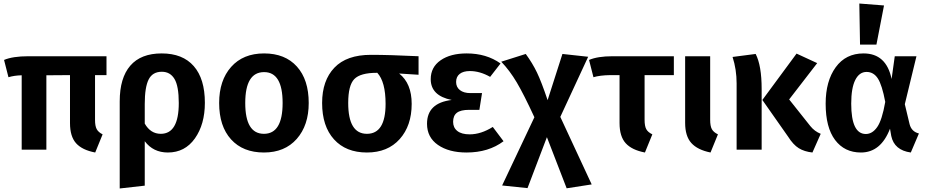

<svg xmlns="http://www.w3.org/2000/svg" viewBox="-20 -849 5261 1089"><path d="M584 -423H519V-169Q519 -134 528.5 -116.5Q538 -99 562 -87L520 16Q446 2 411.5 -36.5Q377 -75 377 -151V-423L243 -422V0H103V-422Q61 -421 28 -411L3 -509Q52 -530 141 -530H584Z M897 -546Q1016 -546 1079 -474Q1142 -402 1142 -266Q1142 -144 1085.5 -64Q1029 16 932 16Q849 16 801 -48V204L659 220V-274Q659 -407 719 -476.5Q779 -546 897 -546ZM892 -90Q994 -90 994 -265Q994 -361 969.5 -401.5Q945 -442 898 -442Q845 -442 823 -398Q801 -354 801 -259V-148Q834 -90 892 -90Z M1731 -265Q1731 -138 1663 -61Q1595 16 1477 16Q1358 16 1290.5 -58.5Q1223 -133 1223 -265Q1223 -393 1291 -469.5Q1359 -546 1478 -546Q1597 -546 1664 -471.5Q1731 -397 1731 -265ZM1478 -440Q1371 -440 1371 -265Q1371 -90 1477 -90Q1583 -90 1583 -265Q1583 -440 1478 -440Z M2354 -530V-425L2244 -432Q2315 -376 2315 -260Q2315 -136 2247 -60Q2179 16 2061 16Q1942 16 1874.5 -58.5Q1807 -133 1807 -265Q1807 -392 1876.5 -465Q1946 -538 2084 -538Q2190 -538 2354 -530ZM2167 -260Q2167 -385 2120 -436H2117Q2024 -436 1989.5 -400.5Q1955 -365 1955 -265Q1955 -90 2061 -90Q2167 -90 2167 -260Z M2627 -546Q2739 -546 2819 -489L2760 -413Q2702 -446 2645 -446Q2608 -446 2587.5 -430Q2567 -414 2567 -384Q2567 -355 2588.5 -338Q2610 -321 2648 -321H2714L2699 -226H2641Q2593 -226 2571.5 -209.5Q2550 -193 2550 -158Q2550 -125 2574 -106Q2598 -87 2644 -87Q2708 -87 2775 -129L2836 -48Q2751 16 2626 16Q2526 16 2464 -27Q2402 -70 2402 -147Q2402 -265 2542 -282Q2423 -306 2423 -400Q2423 -468 2479 -507Q2535 -546 2627 -546Z M3158 -186 3336 197 3194 219 3082 -71 2972 218 2828 203 3011 -184Q2951 -314 2911 -381.5Q2871 -449 2823 -499L2962 -543Q3000 -491 3025.5 -438Q3051 -385 3086 -281L3170 -543L3316 -527Z M3802 -423H3636V-170Q3636 -134 3645.5 -116.5Q3655 -99 3680 -87L3638 16Q3564 2 3529 -36.5Q3494 -75 3494 -151V-423H3441Q3382 -422 3346 -411L3321 -509Q3370 -530 3454 -530H3802Z M4008 -530V-170Q4008 -134 4017.5 -116.5Q4027 -99 4052 -87L4010 16Q3936 1 3901 -38Q3866 -77 3866 -152V-530Z M4615 -491 4456 -285 4576 -134Q4600 -104 4635 -90L4588 16Q4542 11 4510.5 -8.5Q4479 -28 4450 -74L4304 -282L4498 -545ZM4266 -543Q4300 -477 4300 -344V0H4158V-376Q4158 -455 4135 -526Z M4854 -829 4994 -818 4951 -596H4858ZM4878 -546Q5007 -546 5037 -401L5055 -530H5178L5112 -258L5139 -145Q5150 -102 5192 -92L5146 16Q5052 3 5035 -78L5028 -119Q4976 16 4863 16Q4770 16 4716.5 -55Q4663 -126 4663 -261Q4663 -389 4720 -467.5Q4777 -546 4878 -546ZM4895 -441Q4854 -441 4831 -395.5Q4808 -350 4808 -261Q4808 -89 4891 -89Q4928 -89 4955.5 -128.5Q4983 -168 5001 -271Q4983 -367 4959 -404Q4935 -441 4895 -441Z"/></svg>

Font: FiraGO SemiBold
Style: Regular
Weight: 600
Designer: bBox Type
Foundry: bBox Type GmbH
Version: Version 1.001;PS 001.001;hotconv 1.0.88;makeotf.lib2.5.64775